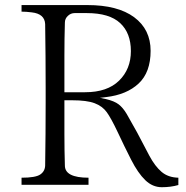

<svg xmlns="http://www.w3.org/2000/svg" viewBox="-20 -741 746 770"><path d="M66.4 0V-28.3Q122.1 -28.3 141.1 -41Q160.2 -53.7 161.1 -77.1Q163.1 -203.1 163.1 -333V-387.7Q163.1 -516.6 161.1 -644.5Q159.2 -685.5 107.4 -691.4Q85 -694.3 66.4 -694.3V-720.7H330.1Q452.1 -720.7 518.1 -671.9Q584 -623 584 -537.1Q584 -451.2 536.1 -406.2Q488.3 -361.3 405.3 -351.6L380.9 -348.6L404.3 -343.8Q438.5 -335.9 456.1 -322.3Q473.6 -308.6 488.3 -283.7Q502.9 -258.8 530.3 -209Q556.6 -158.2 579.1 -116.2Q601.6 -74.2 627.9 -51.8Q654.3 -29.3 695.3 -28.3V1Q665 9.8 628.9 9.8Q591.8 9.8 562.5 -18.6Q533.2 -46.9 505.9 -100.6Q478.5 -154.3 452.1 -210.9Q425.8 -266.6 408.2 -291Q390.6 -315.4 359.4 -327.1Q328.1 -338.9 268.6 -338.9H238.3V-203.1Q238.3 -138.7 240.2 -77.1Q240.2 -28.3 335 -28.3V0ZM631.8 -28.3ZM238.3 -371.1H321.3Q410.2 -371.1 457.5 -417.5Q504.9 -463.9 504.9 -536.1Q504.9 -608.4 461.9 -648.4Q418.9 -688.5 328.1 -688.5H279.3Q263.7 -688.5 252 -677.2Q240.2 -666 240.2 -650.4Q238.3 -585.9 238.3 -518.6Z"/></svg>

Font: GenEi Koburi Mincho v6
Style: Regular
Weight: 400
Designer: o_tamon (Modified)
Foundry: o_tamon / Adobe Systems Incorporated
Version: Version 6.1